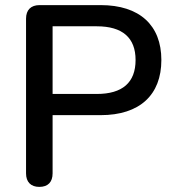

<svg xmlns="http://www.w3.org/2000/svg" viewBox="-20 -725 682 752"><path d="M134 7C168 7 186 -12 186 -46V-274H374C527 -274 612 -353 612 -490C612 -626 527 -705 374 -705H135C101 -705 82 -686 82 -652V-46C82 -12 101 7 134 7ZM186 -622H359C460 -622 511 -577 511 -490C511 -402 460 -357 359 -357H186Z"/></svg>

Font: Nunito SemiBold
Style: Regular
Weight: 600
Designer: Vernon Adams
Foundry: Vernon Adams
Version: Version 3.602